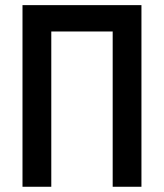

<svg xmlns="http://www.w3.org/2000/svg" viewBox="-20 -713 626 733"><path d="M410.2 0V-693.4H520V0ZM65.9 0V-693.4H175.8V0ZM86.4 -592.8V-693.4H499.5V-592.8Z"/></svg>

Font: Cascadia Mono Medium
Style: Regular
Weight: 500
Monospace: yes
Designer: Aaron Bell
Foundry: Saja Typeworks
Version: Version 2407.024